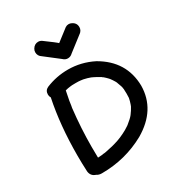

<svg xmlns="http://www.w3.org/2000/svg" viewBox="-209 -1076 1137 1211"><g transform="rotate(-30 359.5 -471.0)"><path d="M180 -11Q158 -11 144 -21Q109 -32 105 -68Q102 -127 102 -185Q102 -404 140 -587Q133 -598 133 -611Q133 -641 159 -653Q236 -685 321 -685Q416 -685 503 -641Q668 -547 671 -366Q669 -192 498 -92Q351 -11 180 -11ZM208 -109Q247 -111 249 -113Q258 -113 267 -115Q322 -125 366 -140Q390 -148 418 -162Q443 -174 463 -188Q464 -189 467 -190.5Q470 -192 473 -195Q506 -221 520 -239Q538 -263 549 -284L554 -297Q561 -317 565 -338Q566 -350 566 -369Q566 -383 565 -396V-402L564 -406Q564 -419 549 -456V-457Q548 -458 547 -461.5Q546 -465 533 -485Q523 -499 522 -500.5Q521 -502 520 -502.5Q519 -503 518 -505Q505 -519 491 -531Q489 -531 485.5 -534.5Q482 -538 480 -539Q451 -556 436 -563L423 -569Q402 -577 374 -583Q365 -584 355 -585.5Q345 -587 321 -587Q289 -587 280 -585Q262 -583 244 -578Q226 -491 226 -478L223 -462Q207 -322 207 -188ZM357 -746Q338 -746 323 -761L221 -840Q197 -855 197 -882Q197 -895 204 -906Q219 -931 247 -931Q259 -931 270 -924Q348 -867 357 -857Q359 -858 444 -924Q455 -931 467 -931Q474 -931 481 -929Q518 -916 518 -881Q518 -855 493 -839L392 -761Q377 -746 357 -746Z"/></g></svg>

Font: Bad Comic
Style: Regular
Weight: 400
Designer: GGBotNet
Foundry: f0n7
Version: 0.9